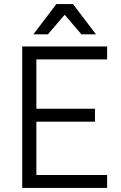

<svg xmlns="http://www.w3.org/2000/svg" viewBox="-20 -930 600 950"><path d="M90 -700H510V-636H160V-392H450V-328H160V-64H510V0H90ZM300 -857 217 -760H145L259 -910H341L455 -760H383Z"/></svg>

Font: Retni Sans
Style: Regular
Weight: 400
Designer: Vitaly Kuzmin
Foundry: ParaType Ltd.
Version: Version 1.00;March 2, 2019;FontCreator 11.5.0.2425 64-bit; t